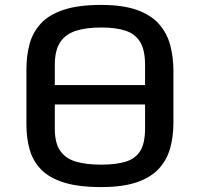

<svg xmlns="http://www.w3.org/2000/svg" viewBox="-20 -742 805 773"><path d="M147.9 -399.4H614.7V-321.3H147.9ZM387.2 11.2Q295.9 11.2 237.1 -7.3Q178.2 -25.9 145.5 -59.6Q112.8 -93.3 99.6 -139.2Q86.4 -185.1 86.4 -239.7V-462.9Q86.4 -518.6 99.4 -565.7Q112.3 -612.8 145 -647.9Q177.7 -683.1 236.6 -702.6Q295.4 -722.2 387.2 -722.2Q475.1 -722.2 532 -701.7Q588.9 -681.2 620.6 -644.8Q652.3 -608.4 665.3 -560.3Q678.2 -512.2 678.2 -456.5V-247.1Q678.2 -192.9 665.3 -146Q652.3 -99.1 620.4 -63.7Q588.4 -28.3 531.5 -8.5Q474.6 11.2 387.2 11.2ZM387.2 -79.1Q447.3 -79.1 486.6 -91.3Q525.9 -103.5 544.9 -134.8Q564 -166 564 -224.1V-481.4Q564 -539.6 544.7 -572.3Q525.4 -605 486.1 -618.2Q446.8 -631.3 387.2 -631.3Q327.6 -631.3 286.1 -618.2Q244.6 -605 222.7 -572.5Q200.7 -540 200.7 -481.4V-224.1Q200.7 -166 222.4 -134.8Q244.1 -103.5 285.6 -91.3Q327.1 -79.1 387.2 -79.1Z"/></svg>

Font: Monda Medium
Style: Regular
Weight: 500
Designer: Vernon Adams
Foundry: Vernon Adams
Version: Version 2.200